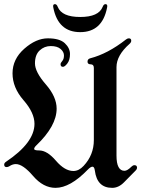

<svg xmlns="http://www.w3.org/2000/svg" viewBox="-39 -905 687 935"><path d="M0 0ZM219.7 -875Q219.7 -884.8 228.5 -884.8Q237.3 -884.8 242.2 -871.6Q261.7 -822.3 351.6 -822.3Q441.4 -822.3 460.9 -871.6Q465.8 -884.8 474.6 -884.8Q483.4 -884.8 483.4 -875Q483.4 -871.6 482.4 -867.7Q459 -748.5 351.6 -748.5Q244.1 -748.5 220.7 -867.7Q219.7 -871.6 219.7 -875ZM-18.6 -103.5Q-18.6 -111.3 -9.8 -117.2Q128.9 -210 128.9 -302.2Q128.9 -356 75.4 -417.2Q22 -478.5 22 -547.9Q22 -617.2 79.3 -667.7Q136.7 -718.3 194.1 -718.3Q251.5 -718.3 276.6 -694.6Q301.8 -670.9 301.8 -641.8Q301.8 -612.8 289.1 -596.2Q276.4 -579.6 267.6 -579.6Q255.9 -579.6 255.9 -592.3Q255.9 -598.6 264.2 -607.9Q272.5 -617.2 272.5 -634.8Q272.5 -652.3 256.1 -666.5Q239.7 -680.7 208.3 -680.7Q176.8 -680.7 154.1 -659.4Q131.3 -638.2 131.3 -596.4Q131.3 -554.7 184.1 -494.1Q236.8 -433.6 236.8 -376Q236.8 -291.5 137.7 -196.8Q127.4 -187 127.4 -179.7Q127.4 -172.4 151.9 -172.4Q190.4 -172.4 233.4 -122.3Q276.4 -72.3 318.4 -72.3Q345.2 -72.3 368.2 -97.2Q418 -150.4 418 -222.7V-574.2Q418 -591.8 402.6 -591.8Q387.2 -591.8 387.2 -604.7Q387.2 -617.7 400.4 -621.1Q485.8 -643.1 574.7 -712.9Q581.5 -718.3 588.4 -718.3Q600.1 -718.3 600.1 -706.5Q600.1 -698.7 591.8 -691.4Q528.3 -635.3 528.3 -578.1V-147.5Q528.3 -73.2 567.4 -73.2Q581.1 -73.2 601.6 -93.8Q608.4 -100.6 615.7 -100.6Q628.4 -100.6 628.4 -87.9Q628.4 -81.5 622.6 -75.7L564.9 -17.1Q538.6 9.8 507.3 9.8Q433.6 9.8 422.9 -74.2Q420.4 -93.3 411.4 -93.3Q402.3 -93.3 388.2 -78.6Q302.7 9.8 231.4 9.8Q171.9 9.8 122.1 -48.1Q72.3 -106 38.1 -106Q22.5 -106 6.8 -95.7Q0 -91.3 -6.8 -91.3Q-18.6 -91.3 -18.6 -103.5Z"/></svg>

Font: UnifrakturMaguntia
Style: Book
Weight: 400
Designer: j. 'mach' wust, Gerrit Ansmann, Georg Duffner, based on a font by Peter Wiegel, original typeface by Carl Albert Fahrenw
Version: Version 2017-03-19